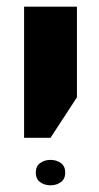

<svg xmlns="http://www.w3.org/2000/svg" viewBox="-20 -625 297 574"><path d="M52 -213V-605H210V-334L131 -213ZM131 -71Q113 -71 100 -80.5Q87 -90 87 -109Q87 -128 100 -137.5Q113 -147 131 -147Q149 -147 162 -137.5Q175 -128 175 -109Q175 -90 162 -80.5Q149 -71 131 -71Z"/></svg>

Font: Noto Sans Hebrew Condensed ExtraBold
Style: Regular
Weight: 800
Width: 3
Designer: Monotype Design Team
Foundry: Monotype Imaging Inc.
Version: Version 2.004; ttfautohint (v1.8.4.7-5d5b)